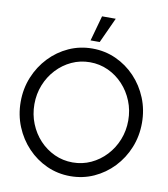

<svg xmlns="http://www.w3.org/2000/svg" viewBox="-97 -981 943 1076"><g transform="rotate(10 375.0 -443.5)"><path d="M375 13Q304 13 241.5 -15.2Q179 -43.5 131.5 -93.5Q84 -143.5 57 -209.2Q30 -275 30 -350Q30 -425 57 -490.8Q84 -556.5 131.5 -606.5Q179 -656.5 241.5 -684.8Q304 -713 375 -713Q446.5 -713 509 -684.8Q571.5 -656.5 619 -606.5Q666.5 -556.5 693.2 -490.8Q720 -425 720 -350Q720 -275 693.2 -209.2Q666.5 -143.5 619 -93.5Q571.5 -43.5 509 -15.2Q446.5 13 375 13ZM375 -65Q430.5 -65 479 -87.5Q527.5 -110 564.2 -149.5Q601 -189 621.5 -240.5Q642 -292 642 -350Q642 -408.5 621.2 -460Q600.5 -511.5 563.8 -551Q527 -590.5 478.5 -612.8Q430 -635 375 -635Q319.5 -635 271 -612.5Q222.5 -590 185.8 -550.5Q149 -511 128.5 -459.5Q108 -408 108 -350Q108 -291.5 128.8 -239.8Q149.5 -188 186.2 -148.8Q223 -109.5 271.5 -87.2Q320 -65 375 -65ZM356 -756 396 -900H474L408 -756Z"/></g></svg>

Font: Urbanist
Style: Regular
Weight: 400
Designer: Corey Hu
Foundry: Corey Hu
Version: Version 1.330; ttfautohint (v1.8.4.7-5d5b)